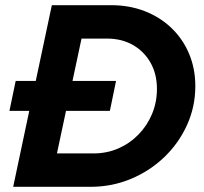

<svg xmlns="http://www.w3.org/2000/svg" viewBox="-20 -720 787 740"><path d="M30.8 0 92.8 -292.7H16.4L40.4 -408H117.8L179.8 -700H408.6Q478.9 -700 538.1 -676.9Q597.3 -653.9 641.1 -611.8Q684.9 -569.7 708.8 -512.7Q732.8 -455.7 732.8 -388.1Q732.8 -308.6 700.9 -238.3Q669 -168 613.3 -114.5Q557.5 -61 484.5 -30.5Q411.6 0 329 0ZM199.5 -128.7H340.5Q391.7 -128.7 435.8 -147.8Q479.8 -166.9 513.5 -201.3Q547.1 -235.6 566 -280.7Q584.9 -325.9 584.9 -377.6Q584.9 -434.5 560.2 -478.3Q535.4 -522.1 492.2 -546.7Q449 -571.3 392.4 -571.3H294.2L259.4 -408H427.2L403.5 -292.7H234.4Z"/></svg>

Font: Red Hat Display
Style: Italic
Weight: 300
Italic angle: -12°
Designer: Pentagram, MCKL
Foundry: Pentagram, MCKL
Version: Version 1.023